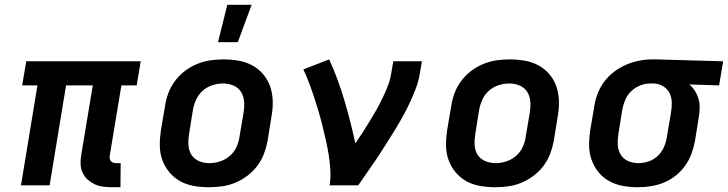

<svg xmlns="http://www.w3.org/2000/svg" viewBox="-20 -777 3052 805"><path d="M449 8Q430 8 411.5 5.5Q393 3 377 -4.5Q361 -12 348 -23.5Q335 -35 327 -51.5Q319 -68 318 -86.5Q317 -105 320 -124L369 -419H257L188 0H68L137 -419H73L90 -520H570L553 -419H489L440 -124Q439 -118 440 -112Q441 -106 445 -101.5Q449 -97 454.5 -95Q460 -93 466 -93H486L485 8Z M856 8Q824 8 792.5 2.5Q761 -3 735 -17.5Q709 -32 689.5 -55.5Q670 -79 660 -108Q650 -137 650 -169Q650 -201 655 -233L672 -333Q676 -360 686 -387Q696 -414 714 -438Q732 -462 756 -480Q780 -498 807 -509Q834 -520 861.5 -524Q889 -528 917 -528Q949 -528 980.5 -522.5Q1012 -517 1038.5 -502.5Q1065 -488 1084.5 -464.5Q1104 -441 1113.5 -412Q1123 -383 1123.5 -351Q1124 -319 1118 -287L1102 -187Q1097 -160 1087 -133Q1077 -106 1059 -82Q1041 -58 1017 -40Q993 -22 966.5 -11Q940 0 912 4Q884 8 856 8ZM858 -93Q880 -93 902 -100Q924 -107 942.5 -122.5Q961 -138 971 -159.5Q981 -181 984 -203L1001 -303Q1005 -327 1003.5 -350Q1002 -373 991 -391Q980 -409 959.5 -418Q939 -427 915 -427Q893 -427 871 -420Q849 -413 831 -397.5Q813 -382 803 -360.5Q793 -339 789 -317L773 -217Q769 -193 770 -170Q771 -147 782 -129Q793 -111 813.5 -102Q834 -93 858 -93ZM894 -600 933 -757H1035L977 -600Z M1362 0Q1367 -33 1365 -65Q1363 -97 1358 -128.5Q1353 -160 1346 -190.5Q1339 -221 1331.5 -251.5Q1324 -282 1315 -312Q1306 -342 1296.5 -371Q1287 -400 1276 -429Q1265 -458 1252 -486L1360 -528Q1379 -487 1395 -443.5Q1411 -400 1424 -356Q1437 -312 1448.5 -267Q1460 -222 1470 -176Q1486 -199 1501 -222.5Q1516 -246 1530.5 -269.5Q1545 -293 1558.5 -317Q1572 -341 1584 -366Q1596 -391 1606 -416.5Q1616 -442 1620 -468L1629 -520H1749L1740 -468Q1735 -436 1723 -405Q1711 -374 1697 -344Q1683 -314 1666.5 -284.5Q1650 -255 1632 -226Q1614 -197 1596 -168.5Q1578 -140 1559 -111.5Q1540 -83 1520.5 -55.5Q1501 -28 1482 0Z M2056 8Q2024 8 1992.5 2.5Q1961 -3 1935 -17.5Q1909 -32 1889.5 -55.5Q1870 -79 1860 -108Q1850 -137 1850 -169Q1850 -201 1855 -233L1872 -333Q1876 -360 1886 -387Q1896 -414 1914 -438Q1932 -462 1956 -480Q1980 -498 2007 -509Q2034 -520 2061.5 -524Q2089 -528 2117 -528Q2149 -528 2180.5 -522.5Q2212 -517 2238.5 -502.5Q2265 -488 2284.5 -464.5Q2304 -441 2313.5 -412Q2323 -383 2323.5 -351Q2324 -319 2318 -287L2302 -187Q2297 -160 2287 -133Q2277 -106 2259 -82Q2241 -58 2217 -40Q2193 -22 2166.5 -11Q2140 0 2112 4Q2084 8 2056 8ZM2058 -93Q2080 -93 2102 -100Q2124 -107 2142.5 -122.5Q2161 -138 2171 -159.5Q2181 -181 2184 -203L2201 -303Q2205 -327 2203.5 -350Q2202 -373 2191 -391Q2180 -409 2159.5 -418Q2139 -427 2115 -427Q2093 -427 2071 -420Q2049 -413 2031 -397.5Q2013 -382 2003 -360.5Q1993 -339 1989 -317L1973 -217Q1969 -193 1970 -170Q1971 -147 1982 -129Q1993 -111 2013.5 -102Q2034 -93 2058 -93Z M2656 8Q2623 8 2592 2.5Q2561 -3 2534.5 -17.5Q2508 -32 2489 -55.5Q2470 -79 2460 -108Q2450 -137 2450 -169Q2450 -201 2455 -233L2472 -333Q2476 -360 2486.5 -386.5Q2497 -413 2514.5 -436Q2532 -459 2556 -477Q2580 -495 2606 -506Q2632 -517 2659.5 -522.5Q2687 -528 2714 -528H2731L3012 -520L2995 -419L2870 -423Q2884 -411 2893.5 -396Q2903 -381 2908.5 -363Q2914 -345 2913.5 -325.5Q2913 -306 2910 -287L2894 -187Q2889 -160 2879.5 -133.5Q2870 -107 2853.5 -83.5Q2837 -60 2814 -41.5Q2791 -23 2764.5 -12Q2738 -1 2710.5 3.5Q2683 8 2656 8ZM2656 -93Q2678 -93 2700 -100.5Q2722 -108 2738.5 -124Q2755 -140 2764 -161Q2773 -182 2776 -203L2793 -303Q2797 -325 2796.5 -346.5Q2796 -368 2787.5 -386Q2779 -404 2761 -415Q2743 -426 2721 -427H2707Q2686 -427 2665 -419Q2644 -411 2627 -395Q2610 -379 2601.5 -358.5Q2593 -338 2589 -317L2573 -217Q2569 -194 2570 -171Q2571 -148 2582 -129.5Q2593 -111 2613 -102Q2633 -93 2656 -93Z"/></svg>

Font: Iosevka Aile
Style: Bold Italic
Weight: 700
Italic angle: -9°
Designer: Belleve Invis
Foundry: Belleve Invis
Version: Version 28.0.1; ttfautohint (v1.8.4)